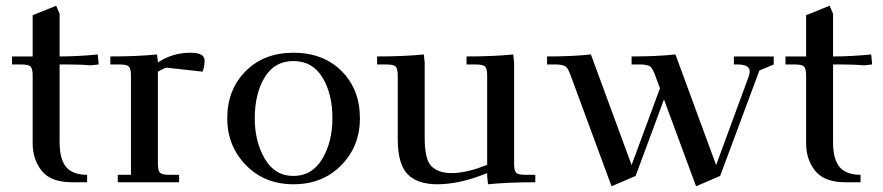

<svg xmlns="http://www.w3.org/2000/svg" viewBox="-20 -636 3082 670"><path d="M22 -411V-439H94V-583L176 -616L188 -588V-439Q251 -439 321 -446L324 -418V-411L296 -408Q266 -411 219 -411H188V-141Q188 -80 211 -53Q234 -26 284 -26V0H231Q158 0 126 -39.5Q94 -79 94 -136V-371Q94 -396 87 -403.5Q80 -411 55 -411Z M365 -411V-439Q458 -439 528 -446L531 -418Q582 -452 645 -452Q694 -452 694 -425Q694 -403 687 -386L560 -400Q549 -396 531 -386V-66Q531 -41 538 -33.5Q545 -26 570 -26H605V0H391V-26H437V-371Q437 -396 430 -403.5Q423 -411 398 -411Z M773 -223Q773 -323 837 -387.5Q901 -452 1004 -452Q1108 -452 1172 -388Q1236 -324 1236 -223Q1236 -126 1171 -59.5Q1106 7 1004 7Q903 7 838 -60Q773 -127 773 -223ZM869 -223Q869 -142 904 -82Q939 -22 1004 -22Q1069 -22 1104.5 -81.5Q1140 -141 1140 -223Q1140 -309 1105 -366Q1070 -423 1004 -423Q938 -423 903.5 -366Q869 -309 869 -223Z M1296 -411V-439Q1389 -439 1459 -446L1462 -418V-155Q1462 -79 1486 -55.5Q1510 -32 1556 -32Q1609 -32 1680 -61V-371Q1680 -396 1673 -403.5Q1666 -411 1641 -411H1608V-439Q1701 -439 1771 -446L1774 -418V-66Q1774 -41 1781 -33.5Q1788 -26 1813 -26H1848V0Q1753 0 1683 7L1680 -21V-32Q1585 7 1506 7Q1436 7 1402 -28.5Q1368 -64 1368 -150V-371Q1368 -396 1361 -403.5Q1354 -411 1329 -411Z M1889 -411V-439Q1977 -439 2042 -446L2184 -60L2283 -328L2267 -371Q2258 -396 2250 -403Q2242 -410 2218 -411H2184V-439Q2272 -439 2337 -446L2479 -60L2593 -370Q2596 -379 2596 -387Q2596 -411 2554 -411H2541V-439H2680V-411L2630 -390L2493 -22L2409 14L2297 -289L2198 -22L2114 14L1972 -371Q1963 -396 1955 -403Q1947 -410 1923 -411Z M2721 -411V-439H2793V-583L2875 -616L2887 -588V-439Q2950 -439 3020 -446L3023 -418V-411L2995 -408Q2965 -411 2918 -411H2887V-141Q2887 -80 2910 -53Q2933 -26 2983 -26V0H2930Q2857 0 2825 -39.5Q2793 -79 2793 -136V-371Q2793 -396 2786 -403.5Q2779 -411 2754 -411Z"/></svg>

Font: Dihjauti
Style: Bold
Weight: 700
Designer: T. Christopher White
Version: Version 3.0.0